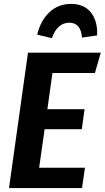

<svg xmlns="http://www.w3.org/2000/svg" viewBox="-20 -961 535 981"><path d="M465 -588H248L222 -403H412L398 -301H208L180 -104H414L399 0H26L123 -692H495ZM170 -784Q187 -855 232 -898Q277 -941 343 -941Q411 -941 445.5 -896Q480 -851 476 -780L399 -769Q393 -845 334 -845Q303 -845 280.5 -824.5Q258 -804 245 -766Z"/></svg>

Font: Fira Sans Condensed SemiBold
Style: Italic
Weight: 600
Width: 3
Italic angle: -8°
Designer: bBox Type GmbH & Carrois Corporate GbR & Edenspiekermann AG
Foundry: bBox Type GmbH & Carrois Corporate GbR & Edenspiekermann AG
Version: Version 4.301